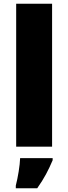

<svg xmlns="http://www.w3.org/2000/svg" viewBox="-20 -780 363 1021"><path d="M257 0V-760H66V0ZM260 72V61H87C86 99 75 165 64 207V221H178C216 167 237 126 260 72Z"/></svg>

Font: Noto Sans Bengali Black
Style: Regular
Weight: 900
Designer: Jelle Bosma - Monotype Design Team
Foundry: Monotype Imaging Inc.
Version: Version 2.003